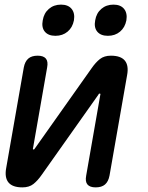

<svg xmlns="http://www.w3.org/2000/svg" viewBox="-20 -801 640 831"><path d="M7 -75 83 -509Q88 -535 102.5 -547.5Q117 -560 143 -560Q168 -560 178.5 -547.5Q189 -535 184 -509L123 -160Q122 -157 122.5 -155.5Q123 -154 126 -154Q128 -154 129 -156L132 -160L376 -505Q394 -531 412.5 -545.5Q431 -560 460 -560Q503 -560 520.5 -538.5Q538 -517 530 -475L454 -41Q449 -15 434.5 -2.5Q420 10 394 10Q369 10 358.5 -2.5Q348 -15 353 -41L414 -390Q415 -393 414.5 -394.5Q414 -396 411 -396Q409 -396 408 -395L405 -390L161 -45Q143 -19 124.5 -4.5Q106 10 77 10Q34 10 16.5 -11.5Q-1 -33 7 -75ZM447 -646Q416 -646 401 -664Q386 -682 392 -713Q397 -744 418.5 -762.5Q440 -781 471 -781Q502 -781 517 -762.5Q532 -744 527 -713Q521 -682 499.5 -664Q478 -646 447 -646ZM220 -646Q189 -646 174 -664Q159 -682 165 -713Q170 -744 191.5 -762.5Q213 -781 244 -781Q275 -781 290 -762.5Q305 -744 300 -713Q294 -682 272.5 -664Q251 -646 220 -646Z"/></svg>

Font: Maple Mono Medium
Style: Italic
Weight: 500
Italic angle: -10°
Monospace: yes
Designer: subframe7536
Version: Version 7.000